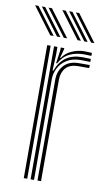

<svg xmlns="http://www.w3.org/2000/svg" viewBox="-118 -809 480 853"><g transform="rotate(10 121.5 -382.5)"><path d="M105.8 -527.8 114.2 -587V-600H129.8L130 -595.8L119 -554H122Q136.5 -577 164 -589.4Q191.5 -601.8 221.2 -601.8Q234 -601.8 254.5 -600.5V-586.8Q238.2 -588 222.2 -588Q184.5 -588 155.9 -573.9Q127.2 -559.8 110.2 -527.8ZM83.8 0V-600H99L99.2 -563L95.8 -493.2H99.8Q128.8 -574.2 215 -574.2Q225.8 -574.2 236.9 -573.9Q248 -573.5 254.5 -573.2V-559.5Q247.2 -560 235.5 -560.2Q223.8 -560.5 212.5 -560.5Q174 -560.5 148.9 -544.6Q123.8 -528.8 111.5 -504.5Q99.2 -480.2 99.2 -454.8V0ZM53 0V-600H68.5V0ZM114.8 0V-456Q114.8 -494.2 138.4 -519.9Q162 -545.5 206.2 -545.5H254.5V-531.8Q243.2 -531.8 230.6 -531.8Q218 -531.8 206.2 -531.8Q167 -531.8 148.9 -510.8Q130.8 -489.8 130.8 -457.2V0ZM119.8 -645 30 -765H45.2L135 -645ZM59 -645 -30.8 -765H-15.5L74.2 -645ZM89.2 -645 -0.2 -765H14.8L104.5 -645ZM242.8 -645 153 -765H168.2L258 -645ZM182 -645 92.2 -765H107.5L197.2 -645ZM212.2 -645 122.8 -765H137.8L227.5 -645Z"/></g></svg>

Font: Big Shoulders Inline Display Medium
Style: Regular
Weight: 500
Designer: Patric King
Foundry: XO Type Co
Version: Version 1.000